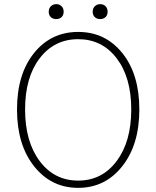

<svg xmlns="http://www.w3.org/2000/svg" viewBox="-20 -893 754 926"><path d="M357 13Q227 13 144.5 -91Q62 -195 62 -365Q62 -535 144 -637Q226 -739 357 -739Q488 -739 570 -637Q652 -535 652 -365Q652 -195 569.5 -91Q487 13 357 13ZM171.5 -116Q242 -22 357 -22Q472 -22 542.5 -116Q613 -210 613 -365Q613 -520 542.5 -612Q472 -704 357 -704Q242 -704 171.5 -612Q101 -520 101 -365Q101 -210 171.5 -116ZM251 -801Q235 -801 225 -810.5Q215 -820 215 -836.5Q215 -853 225.5 -863Q236 -873 251.5 -873Q267 -873 277 -863Q287 -853 287 -836.5Q287 -820 277 -810.5Q267 -801 251 -801ZM463 -801Q447 -801 437 -810.5Q427 -820 427 -836.5Q427 -853 437.5 -863Q448 -873 463.5 -873Q479 -873 489 -863Q499 -853 499 -836.5Q499 -820 489 -810.5Q479 -801 463 -801Z"/></svg>

Font: Resource Han Rounded JP ExtraLight
Style: Regular
Weight: 250
Designer: Cyano Hao (round all glyphs); Ryoko NISHIZUKA 西塚涼子 (kana, bopomofo & ideographs); Paul D. Hunt (Latin, Greek & Cyrillic)
Foundry: Cyano Hao
Version: 0.990